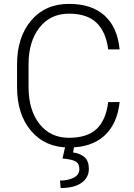

<svg xmlns="http://www.w3.org/2000/svg" viewBox="-20 -741 684 978"><path d="M589.4 -221.2Q577.6 -109.9 511.7 -49.8Q445.8 10.3 331.5 10.3Q210.4 10.3 138.7 -74Q66.9 -158.2 66.9 -297.4V-413.1Q66.9 -551.8 138.7 -636.5Q210.4 -721.2 331.5 -721.2Q446.8 -721.2 512.5 -661.9Q578.1 -602.5 589.4 -489.3H531.2Q519.5 -579.6 471.2 -625.5Q422.9 -671.4 331.5 -671.4Q236.3 -671.4 180.9 -600.3Q125.5 -529.3 125.5 -414.1V-297.4Q125.5 -180.7 180.9 -109.9Q236.3 -39.1 331.5 -39.1Q423.3 -39.1 471.4 -83.5Q519.5 -127.9 531.2 -221.2ZM357.9 4.4 352.1 35.6Q387.7 40 410.2 59.3Q432.6 78.6 432.6 119.1Q432.6 164.1 395 190.4Q357.4 216.8 289.1 216.8L285.6 178.7Q326.7 178.7 355.5 164.1Q384.3 149.4 384.3 120.1Q384.3 92.3 365 81.3Q345.7 70.3 298.3 66.4L312.5 4.4Z"/></svg>

Font: Franko
Style: Light
Weight: 300
Designer: Google
Version: Version 1.200310; 2013